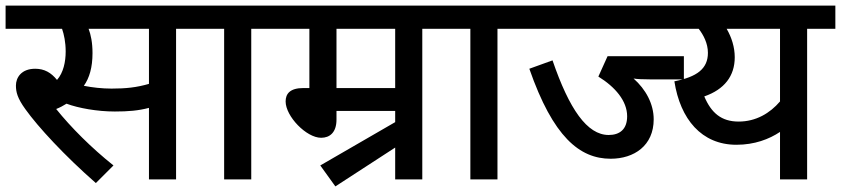

<svg xmlns="http://www.w3.org/2000/svg" viewBox="-20 -642 3009 687"><path d="M610 -539H711V-622H0V-539H202C209 -519 215 -491 215 -458C215 -421 207 -382 184 -356C163 -382 139 -396 106 -396C56 -396 37 -364 37 -336C37 -313 42 -291 71 -251C116 -188 211 -85 323 13L386 -50C307 -113 234 -186 181 -252C194 -257 207 -264 218 -271C261 -255 328 -243 391 -243C439 -243 475 -246 513 -256V0H610ZM379 -325C345 -325 310 -329 280 -335C300 -363 311 -401 311 -452C311 -490 305 -518 297 -539H513V-342C469 -329 430 -325 379 -325Z M879 -539H980V-622H696V-539H782V0H879Z M1180 25 1394 -114V0H1491V-539H1591V-622H965V-539H1087V-327H1066C1017 -327 1002 -306 1002 -279C1002 -226 1076 -149 1129 -149C1160 -149 1184 -168 1184 -214V-245H1394V-205L1126 -50ZM1394 -539V-327H1184V-539Z M1760 -539H1861V-622H1577V-539H1663V0H1760Z M1846 -622V-539H2442V-622ZM2427 -358V-441H2154L2121 -368C2181 -331 2224 -281 2224 -226C2224 -179 2197 -159 2158 -159C2081 -159 2017 -251 1957 -426L1874 -396C1959 -152 2054 -74 2165 -74C2249 -74 2319 -121 2319 -215C2319 -270 2291 -322 2247 -361C2260 -359 2278 -358 2305 -358Z M2969 -622H2358V-539H2480C2497 -517 2513 -487 2513 -453C2513 -396 2474 -367 2393 -351C2414 -216 2490 -124 2615 -124C2680 -124 2732 -144 2771 -170V0H2868V-539H2969ZM2500 -297C2572 -322 2609 -370 2609 -437C2609 -473 2598 -508 2580 -539H2771V-279C2735 -237 2685 -207 2623 -207C2561 -207 2525 -238 2500 -297Z"/></svg>

Font: Noto Sans Medium
Style: Italic
Weight: 500
Italic angle: -12°
Designer: Monotype Design Team
Foundry: Monotype Imaging Inc.
Version: Version 2.013